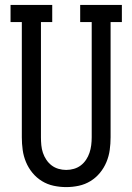

<svg xmlns="http://www.w3.org/2000/svg" viewBox="-20 -755 540 783"><path d="M250 8Q224 8 198.5 2.5Q173 -3 151 -16.5Q129 -30 112.5 -50Q96 -70 86 -94Q76 -118 72.5 -143.5Q69 -169 69 -195V-665H23V-735H193V-665H147V-195Q147 -179 148.5 -163Q150 -147 155 -132Q160 -117 169 -103.5Q178 -90 190.5 -80.5Q203 -71 218.5 -66.5Q234 -62 250 -62Q266 -62 281.5 -66.5Q297 -71 309.5 -80.5Q322 -90 331 -103.5Q340 -117 345 -132Q350 -147 352 -163Q354 -179 354 -195V-665H307V-735H477V-665H431V-195Q431 -169 427.5 -143.5Q424 -118 414 -94Q404 -70 387.5 -50Q371 -30 349 -16.5Q327 -3 301.5 2.5Q276 8 250 8Z"/></svg>

Font: Iosevka Gothic
Style: Regular
Weight: 400
Monospace: yes
Designer: Belleve Invis
Foundry: Belleve Invis
Version: Version 15.5.1; ttfautohint (v1.8.4)